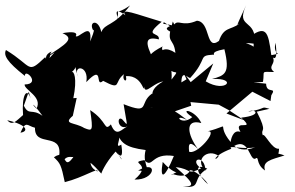

<svg xmlns="http://www.w3.org/2000/svg" viewBox="-68 -635 1140 741"><path d="M50 -256C35 -300 15 -267 21 -191C-6 -168 -20 -148 -40 -171C42 -152 41 -127 11 -123C32 -172 37 -149 67 -142C65 -65 170 -126 161 -38C110 -10 187 -44 168 2C189 -51 217 -16 220 -36C171 38 195 -67 140 -28C164 -5 168 0 182 68C254 50 314 9 308 27C252 -3 318 -32 219 -48C289 -4 287 -4 323 35C322 36 335 -2 378 -50C419 -7 399 -9 377 -66C384 -37 412 -8 400 -77C368 -56 409 -112 385 -122C397 -86 414 -66 494 -56C477 8 533 32 465 23C544 -21 532 61 451 58C528 -6 422 -6 489 -17C523 18 514 -47 603 -33C567 55 548 61 560 -10C627 64 639 8 595 40C590 27 636 61 662 29C660 5 717 47 735 76C702 50 669 -12 732 16C667 56 716 94 638 85C682 85 687 77 610 10C674 17 650 42 708 15C658 -21 723 -43 725 24C680 -19 734 -64 776 -33C760 -7 746 -31 825 -61C807 -77 875 -56 917 -67C875 -49 846 -62 836 -72C892 -103 894 -19 916 -22C935 -36 916 -3 955 23C943 -13 978 -19 1030 -35C958 -63 1007 5 1009 -61C981 -57 954 -123 946 -113C936 -142 967 -118 923 -204L972 -215C934 -226 966 -216 890 -204C916 -218 948 -190 863 -181C924 -124 829 -179 860 -126C830 -137 823 -94 822 -87C760 -162 836 -155 733 -128C778 -135 687 -30 660 -51C668 -36 643 -115 696 -60C655 -115 644 -178 709 -160C686 -212 616 -222 674 -183C631 -146 597 -200 654 -172C564 -242 560 -221 564 -220C603 -263 555 -198 511 -222L579 -196L670 -227L667 -241L776 -231L815 -210L874 -171L806 -197L906 -281L976 -245L979 -267C1002 -303 960 -270 959 -312C914 -318 885 -313 947 -319C954 -363 936 -358 990 -357C956 -385 1017 -389 968 -436C1001 -380 1002 -429 995 -470C983 -414 1032 -434 979 -422C967 -516 959 -542 886 -486C901 -471 912 -523 911 -455C840 -496 847 -442 907 -459C842 -465 870 -473 915 -466C924 -566 839 -522 882 -615C832 -508 852 -547 855 -543C821 -518 796 -532 777 -477C724 -438 746 -551 692 -555C634 -530 621 -562 604 -540C566 -528 570 -522 595 -510C635 -550 543 -535 565 -549C645 -496 652 -503 637 -521C613 -535 612 -523 599 -552C570 -460 602 -495 609 -431C536 -480 520 -383 596 -360C611 -351 624 -366 594 -328C601 -410 545 -438 560 -456C459 -405 532 -388 525 -404C490 -472 492 -496 545 -483C550 -514 481 -490 556 -551C455 -581 394 -607 416 -576C357 -620 395 -555 385 -564C396 -620 362 -565 434 -614C370 -530 338 -548 323 -511C312 -565 272 -552 292 -517C295 -524 300 -524 280 -475C290 -559 233 -482 224 -496C214 -484 257 -522 173 -507C222 -486 189 -466 108 -414C119 -410 168 -459 123 -411C134 -444 107 -399 93 -367C108 -399 103 -384 131 -436C78 -415 145 -362 106 -414C35 -346 59 -379 -45 -442C-55 -422 -42 -397 28 -342C27 -374 92 -310 27 -309C25 -288 97 -262 73 -216C53 -233 54 -246 96 -188C54 -218 44 -187 24 -227L43 -281ZM215 -256C231 -333 217 -364 208 -356C240 -383 211 -393 234 -339C210 -386 277 -384 265 -318C336 -393 296 -293 330 -323C404 -284 369 -318 411 -349C400 -328 425 -310 418 -341C495 -347 486 -238 489 -332C480 -247 513 -312 562 -321C485 -277 543 -244 519 -274C466 -237 515 -191 409 -233C422 -148 430 -144 404 -174C382 -192 384 -131 424 -147C403 -139 381 -101 360 -155C333 -126 348 -166 280 -210C292 -128 289 -128 257 -141C220 -164 173 -154 213 -188L228 -257ZM632 -317C633 -367 655 -335 666 -334C736 -411 694 -420 754 -424C768 -421 735 -434 798 -445C821 -351 800 -344 750 -330C852 -336 804 -274 726 -321L755 -390L668 -318L638 -359L652 -329Z"/></svg>

Font: Hussar Lance
Style: Regular
Weight: 700
Foundry: Cannot Into Space Fonts, PlusOne Fonts
Version: Version 2.27